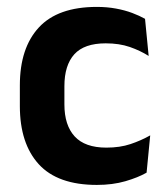

<svg xmlns="http://www.w3.org/2000/svg" viewBox="-20 -523 482 556"><path d="M260.5 12.5Q147 12.5 92.2 -47.5Q37.5 -107.5 37.5 -216V-276Q37.5 -384 92.5 -443.5Q147.5 -503 260.5 -503Q290 -503 315.8 -498.2Q341.5 -493.5 362.8 -485.5Q384 -477.5 400 -468.5L410.5 -361Q386 -376.5 355.8 -387Q325.5 -397.5 286 -397.5Q224 -397.5 195.2 -365.8Q166.5 -334 166.5 -273.5V-220.5Q166.5 -160.5 196.2 -128Q226 -95.5 288 -95.5Q327.5 -95.5 358 -105.8Q388.5 -116 415 -131L404.5 -23Q380 -9 343 1.8Q306 12.5 260.5 12.5Z"/></svg>

Font: Anek Devanagari SemiBold
Style: Regular
Weight: 600
Designer: Kailash Malviya (Devanagari) & Yesha Goshar (Latin)
Foundry: Ek Type
Version: Version 1.003